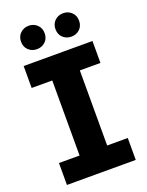

<svg xmlns="http://www.w3.org/2000/svg" viewBox="-165 -981 813 1062"><g transform="rotate(-20 241.5 -450.0)"><path d="M160.5 -17V-684H322.9V-17ZM39.2 0V-129.1H444.2V0ZM39.2 -570.9V-700H444.2V-570.9ZM343.7 -762.3Q314.7 -762.3 294.4 -781.1Q274.2 -800 274.2 -831Q274.2 -861.9 294.4 -881Q314.7 -900.1 343.7 -900.1Q372.6 -900.1 392.9 -881Q413.1 -861.9 413.1 -831Q413.1 -800 392.9 -781.1Q372.6 -762.3 343.7 -762.3ZM141 -762.3Q112 -762.3 91.7 -781.1Q71.5 -800 71.5 -831Q71.5 -861.9 91.7 -881Q112 -900.1 141 -900.1Q169.9 -900.1 190.2 -881Q210.5 -861.9 210.5 -831Q210.5 -800 190.2 -781.1Q169.9 -762.3 141 -762.3Z"/></g></svg>

Font: Montserrat Alternates Thin
Style: Regular
Weight: 100
Designer: Julieta Ulanovsky
Foundry: Julieta Ulanovsky
Version: Version 9.000